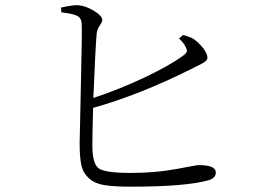

<svg xmlns="http://www.w3.org/2000/svg" viewBox="-20 -737 1040 738"><path d="M668 -588.9 683.6 -602.5Q710 -595.7 722.7 -587.9Q742.2 -575.2 759.8 -553.2Q777.3 -531.2 777.3 -515.6Q777.3 -510.7 774.4 -506.3Q771.5 -502 764.6 -497.6Q757.8 -493.2 752 -490.2Q746.1 -487.3 733.9 -481.4Q721.7 -475.6 712.9 -470.7Q517.6 -373 337.9 -322.3Q335 -226.6 335 -178.7Q335 -105.5 360.8 -88.9Q386.7 -72.3 482.4 -72.3Q578.1 -72.3 658.2 -87.4Q738.3 -102.5 742.2 -102.5Q809.6 -102.5 809.6 -74.2Q809.6 -51.8 780.3 -43.9Q693.4 -19.5 484.4 -19.5Q418 -19.5 381.3 -25.4Q344.7 -31.2 322.3 -51.3Q299.8 -71.3 293 -101.1Q286.1 -130.9 286.1 -186.5Q286.1 -209 291 -414.6Q295.9 -620.1 293.9 -648.4Q292 -668.9 275.4 -676.8Q258.8 -684.6 215.8 -689.5L214.8 -708Q264.6 -718.8 281.2 -716.8Q309.6 -714.8 341.3 -695.3Q373 -675.8 373 -660.2Q373 -652.3 363.3 -638.7Q353.5 -625 351.6 -608.4Q346.7 -554.7 338.9 -360.4Q441.4 -394.5 536.1 -439.5Q630.9 -484.4 681.6 -521.5Q695.3 -531.2 697.8 -538.1Q700.2 -544.9 693.4 -556.6Q687.5 -571.3 668 -588.9Z"/></svg>

Font: GenYoMin TW TTF Light
Style: Regular
Weight: 300
Version: Version 1.300